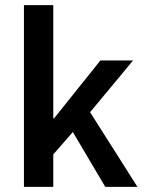

<svg xmlns="http://www.w3.org/2000/svg" viewBox="-20 -726 562 746"><path d="M73 0V-706H187V-266H190L370 -491H497L330 -290L514 0H389L263 -213L187 -126V0Z"/></svg>

Font: Source Sans 3 SemiBold
Style: Regular
Weight: 600
Designer: Paul D. Hunt
Foundry: Adobe
Version: Version 3.046;hotconv 1.0.118;makeotfexe 2.5.65603